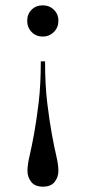

<svg xmlns="http://www.w3.org/2000/svg" viewBox="-20 -500 321 720"><path d="M82 -422Q82 -447 98.5 -463.5Q115 -480 140 -480Q165 -480 182 -463.5Q199 -447 199 -422Q199 -397 182 -380Q165 -363 140 -363Q115 -363 98.5 -380Q82 -397 82 -422ZM149 -270Q149 -182 157 -115.5Q165 -49 174 0.5Q183 50 191 84Q199 118 199 141Q199 164 185 182Q171 200 141 200Q111 200 97 182Q83 164 83 141Q83 118 91 84Q99 50 108 0.5Q117 -49 125 -115.5Q133 -182 133 -270Z"/></svg>

Font: Elsie
Style: Regular
Weight: 400
Designer: Alejandro Inler
Foundry: Alejandro Inler
Version: 1.001